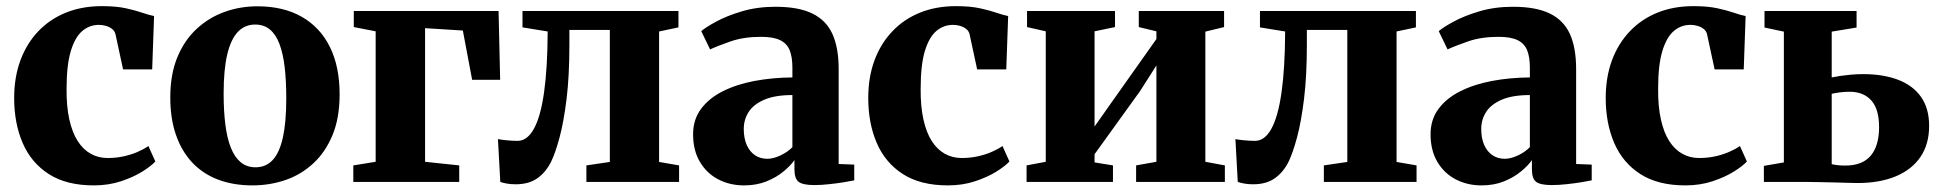

<svg xmlns="http://www.w3.org/2000/svg" viewBox="-20 -578 6167 610"><path d="M278 11Q191 11 135 -25Q79 -61 52 -123.8Q25 -186.5 25 -266.5Q25 -332.5 44.8 -386Q64.5 -439.5 101.2 -478.2Q138 -517 189.2 -537.8Q240.5 -558.5 304 -558.5Q348.5 -558.5 379.5 -551.8Q410.5 -545 432.2 -537.5Q454 -530 469.5 -527L463.5 -357.5H371L347 -469Q344.5 -479.5 336.2 -486Q328 -492.5 316.8 -495.8Q305.5 -499 294.5 -499Q264 -499 241 -479.2Q218 -459.5 204.8 -415.2Q191.5 -371 191.5 -296Q191 -240 200.2 -198.5Q209.5 -157 226.8 -130Q244 -103 268.2 -89.5Q292.5 -76 321.5 -76Q348.5 -76 372.5 -81.2Q396.5 -86.5 416.8 -95.2Q437 -104 451.5 -114L473.5 -65Q460.5 -50.5 432 -32.8Q403.5 -15 364 -2Q324.5 11 278 11Z M521 -268Q521 -342 543.5 -396.2Q566 -450.5 605 -486.5Q644 -522.5 693.5 -540.2Q743 -558 798 -558Q880 -558 938.5 -524.8Q997 -491.5 1028 -429Q1059 -366.5 1059 -278.5Q1059 -203.5 1036.5 -149Q1014 -94.5 975.2 -58.8Q936.5 -23 886.8 -6Q837 11 782 11Q721 11 672.5 -7.5Q624 -26 590.2 -62.2Q556.5 -98.5 538.8 -150.2Q521 -202 521 -268ZM792 -46.5Q825 -46.5 846.5 -69.8Q868 -93 878.8 -141.5Q889.5 -190 889.5 -265.5Q889.5 -320.5 884.5 -364Q879.5 -407.5 868 -438Q856.5 -468.5 837.5 -484.2Q818.5 -500 790.5 -500Q758 -500 735.8 -476.8Q713.5 -453.5 702 -405.2Q690.5 -357 690.5 -280.5Q690.5 -225.5 696 -182Q701.5 -138.5 713.5 -108.5Q725.5 -78.5 744.8 -62.5Q764 -46.5 792 -46.5Z M1102.5 0V-52.5L1173.5 -64V-478.5L1104 -492V-543H1564L1569 -324.5H1480L1450.5 -481L1330.5 -488.5V-64L1439 -52.5V0Z M1618.5 7.5Q1602.5 7.5 1590.2 5.2Q1578 3 1569.5 0L1562 -136Q1572 -134 1590.5 -132.2Q1609 -130.5 1624.5 -130.5Q1655 -130.5 1676.2 -168.8Q1697.5 -207 1708.5 -284.2Q1719.5 -361.5 1720 -478L1640 -491V-543H2135.5V-491L2074 -478V-63.5L2137.5 -52.5V0H1843V-52.5L1917.5 -63.5V-483H1789V-435Q1789 -336.5 1780 -263.5Q1771 -190.5 1757.8 -141.5Q1744.5 -92.5 1732 -66.5Q1715.5 -32 1688 -12.2Q1660.5 7.5 1618.5 7.5Z M2344 11Q2299 11 2262.2 -8Q2225.5 -27 2203.8 -63.5Q2182 -100 2182 -151.5Q2182 -198 2207.2 -232Q2232.5 -266 2276.2 -288Q2320 -310 2377 -320.8Q2434 -331.5 2497.5 -332V-363Q2497.5 -396.5 2489 -418Q2480.5 -439.5 2459 -450.2Q2437.5 -461 2398 -461Q2343 -461 2301.2 -446.5Q2259.5 -432 2236 -421L2208 -479Q2221.5 -491 2255 -509.2Q2288.5 -527.5 2337 -542Q2385.5 -556.5 2444 -556.5Q2517 -556.5 2561 -535Q2605 -513.5 2624.8 -469.8Q2644.5 -426 2644.5 -358.5V-57L2694 -55V-5Q2682.5 -2.5 2661 1Q2639.5 4.5 2614.2 7.2Q2589 10 2567.5 10Q2531.5 10 2517.8 0Q2504 -10 2504 -40.5V-69.5Q2492.5 -52.5 2470 -33.8Q2447.5 -15 2415.8 -2Q2384 11 2344 11ZM2418 -73.5Q2436.5 -73.5 2459.2 -84Q2482 -94.5 2497.5 -110.5V-276Q2442.5 -276 2408.2 -261.2Q2374 -246.5 2358.5 -222.2Q2343 -198 2343 -168.5Q2343 -138.5 2352.5 -117.2Q2362 -96 2378.8 -84.8Q2395.5 -73.5 2418 -73.5Z M2991.5 11Q2904.5 11 2848.5 -25Q2792.5 -61 2765.5 -123.8Q2738.5 -186.5 2738.5 -266.5Q2738.5 -332.5 2758.2 -386Q2778 -439.5 2814.8 -478.2Q2851.5 -517 2902.8 -537.8Q2954 -558.5 3017.5 -558.5Q3062 -558.5 3093 -551.8Q3124 -545 3145.8 -537.5Q3167.5 -530 3183 -527L3177 -357.5H3084.5L3060.5 -469Q3058 -479.5 3049.8 -486Q3041.5 -492.5 3030.2 -495.8Q3019 -499 3008 -499Q2977.5 -499 2954.5 -479.2Q2931.5 -459.5 2918.2 -415.2Q2905 -371 2905 -296Q2904.5 -240 2913.8 -198.5Q2923 -157 2940.2 -130Q2957.5 -103 2981.8 -89.5Q3006 -76 3035 -76Q3062 -76 3086 -81.2Q3110 -86.5 3130.2 -95.2Q3150.5 -104 3165 -114L3187 -65Q3174 -50.5 3145.5 -32.8Q3117 -15 3077.5 -2Q3038 11 2991.5 11Z M3241.5 0V-52.5L3302.5 -64V-478.5L3243 -492V-543H3522.5V-492L3457.5 -478.5V-176L3510 -250.5L3654 -454V-478.5L3598 -492V-543H3869V-492L3809.5 -477.5V-64L3871.5 -52.5V0H3589.5V-52.5L3654 -64V-370L3602 -288.5L3457.5 -88V-62L3516 -52.5V0Z M3961.5 7.5Q3945.5 7.5 3933.2 5.2Q3921 3 3912.5 0L3905 -136Q3915 -134 3933.5 -132.2Q3952 -130.5 3967.5 -130.5Q3998 -130.5 4019.2 -168.8Q4040.5 -207 4051.5 -284.2Q4062.5 -361.5 4063 -478L3983 -491V-543H4478.5V-491L4417 -478V-63.5L4480.5 -52.5V0H4186V-52.5L4260.5 -63.5V-483H4132V-435Q4132 -336.5 4123 -263.5Q4114 -190.5 4100.8 -141.5Q4087.5 -92.5 4075 -66.5Q4058.5 -32 4031 -12.2Q4003.5 7.5 3961.5 7.5Z M4687 11Q4642 11 4605.2 -8Q4568.5 -27 4546.8 -63.5Q4525 -100 4525 -151.5Q4525 -198 4550.2 -232Q4575.5 -266 4619.2 -288Q4663 -310 4720 -320.8Q4777 -331.5 4840.5 -332V-363Q4840.5 -396.5 4832 -418Q4823.5 -439.5 4802 -450.2Q4780.5 -461 4741 -461Q4686 -461 4644.2 -446.5Q4602.5 -432 4579 -421L4551 -479Q4564.5 -491 4598 -509.2Q4631.5 -527.5 4680 -542Q4728.5 -556.5 4787 -556.5Q4860 -556.5 4904 -535Q4948 -513.5 4967.8 -469.8Q4987.5 -426 4987.5 -358.5V-57L5037 -55V-5Q5025.5 -2.5 5004 1Q4982.5 4.5 4957.2 7.2Q4932 10 4910.5 10Q4874.5 10 4860.8 0Q4847 -10 4847 -40.5V-69.5Q4835.5 -52.5 4813 -33.8Q4790.5 -15 4758.8 -2Q4727 11 4687 11ZM4761 -73.5Q4779.5 -73.5 4802.2 -84Q4825 -94.5 4840.5 -110.5V-276Q4785.5 -276 4751.2 -261.2Q4717 -246.5 4701.5 -222.2Q4686 -198 4686 -168.5Q4686 -138.5 4695.5 -117.2Q4705 -96 4721.8 -84.8Q4738.5 -73.5 4761 -73.5Z M5334.5 11Q5247.5 11 5191.5 -25Q5135.5 -61 5108.5 -123.8Q5081.5 -186.5 5081.5 -266.5Q5081.5 -332.5 5101.2 -386Q5121 -439.5 5157.8 -478.2Q5194.5 -517 5245.8 -537.8Q5297 -558.5 5360.5 -558.5Q5405 -558.5 5436 -551.8Q5467 -545 5488.8 -537.5Q5510.5 -530 5526 -527L5520 -357.5H5427.5L5403.5 -469Q5401 -479.5 5392.8 -486Q5384.5 -492.5 5373.2 -495.8Q5362 -499 5351 -499Q5320.5 -499 5297.5 -479.2Q5274.5 -459.5 5261.2 -415.2Q5248 -371 5248 -296Q5247.5 -240 5256.8 -198.5Q5266 -157 5283.2 -130Q5300.5 -103 5324.8 -89.5Q5349 -76 5378 -76Q5405 -76 5429 -81.2Q5453 -86.5 5473.2 -95.2Q5493.5 -104 5508 -114L5530 -65Q5517 -50.5 5488.5 -32.8Q5460 -15 5420.5 -2Q5381 11 5334.5 11Z M5584 0V-51L5647.5 -62V-477.5L5586 -490.5V-543H5878.5V-490.5L5799.5 -477.5V-332Q5811 -334.5 5826.5 -336.8Q5842 -339 5860.8 -340.8Q5879.5 -342.5 5900 -342.5Q5962.5 -342.5 6009.8 -324.8Q6057 -307 6083 -270.5Q6109 -234 6109 -178Q6109 -120 6081.5 -79.5Q6054 -39 6003 -17.8Q5952 3.5 5881 3.5Q5871.5 3.5 5850.2 2.8Q5829 2 5803.2 1.5Q5777.5 1 5754.5 0.5Q5731.5 0 5718.5 0ZM5842.5 -52Q5897.5 -52 5923.8 -83.8Q5950 -115.5 5950 -174Q5950 -231.5 5925.2 -259Q5900.5 -286.5 5856.5 -286.5Q5840.5 -286.5 5825.2 -284.5Q5810 -282.5 5799.5 -280V-56.5Q5807 -54.5 5818.8 -53.2Q5830.5 -52 5842.5 -52Z"/></svg>

Font: Merriweather 48pt ExtraBold
Style: Regular
Weight: 800
Version: Version 2.100